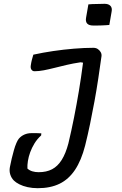

<svg xmlns="http://www.w3.org/2000/svg" viewBox="-20 -788 640 1008"><path d="M155 -501Q205 -512 259.5 -520Q314 -528 368.5 -532.5Q423 -537 470 -537Q484 -537 493.5 -530.5Q503 -524 508.5 -514.5Q514 -505 513 -494Q505 -436 496 -376Q487 -316 476 -256Q465 -196 453 -138Q441 -80 427 -24Q407 54 374 103.5Q341 153 293 176.5Q245 200 178 200Q150 200 125 194.5Q100 189 81.5 179.5Q63 170 53 160Q40 147 34 128.5Q28 110 32 89Q36 67 41.5 44.5Q47 22 53 0.5Q59 -21 66 -37Q73 -53 79 -60Q91 -74 108 -81.5Q125 -89 145 -89Q160 -89 172.5 -89Q185 -89 197 -88L196 -77Q175 -58 161 -35Q147 -12 138.5 11.5Q130 35 126.5 57Q123 79 124 97Q135 107 150 111.5Q165 116 183 116Q224 116 253.5 100.5Q283 85 304 51.5Q325 18 339 -35Q355 -102 368.5 -170Q382 -238 394 -309.5Q406 -381 416 -459L403 -461Q363 -455 329 -447Q295 -439 265.5 -431.5Q236 -424 210 -419Q184 -414 161 -414Q151 -414 145 -422.5Q139 -431 142 -447Q144 -461 147.5 -474.5Q151 -488 155 -501ZM444 -765Q454 -766 464.5 -766.5Q475 -767 486 -767Q497 -767 508 -767.5Q519 -768 529 -768Q550 -768 560 -757Q570 -746 566 -727L554 -657Q544 -656 533.5 -655.5Q523 -655 512 -654.5Q501 -654 490.5 -654Q480 -654 469 -654Q447 -654 437.5 -664.5Q428 -675 432 -696Z"/></svg>

Font: Rec Mono Semicasual
Style: Italic
Weight: 400
Italic angle: -10°
Version: Version 1.085; ttfautohint (v1.8.4.7-5d5b)